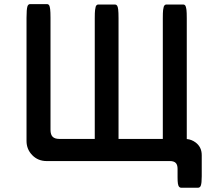

<svg xmlns="http://www.w3.org/2000/svg" viewBox="-20 -751 1040 915"><path d="M941.4 -11.7V88.9Q941.4 122.1 937 133.3Q934.1 141.6 927.2 143.1Q926.3 143.6 924.8 143.6H842.8Q837.9 143.6 834.5 140.1Q829.6 135.3 827.9 124.5Q826.2 113.8 826.2 93.8V53.7Q826.2 34.2 817.4 25.4Q808.6 16.6 790 16.6H203.1Q161.1 16.6 133.8 -11.5Q106.4 -39.6 106.4 -79.1V-666Q106.4 -707.5 110.8 -720.7Q112.3 -725.6 115.5 -728.5Q118.7 -731.4 123 -731.4H204.1Q210.4 -731.4 214.4 -725.6Q217.3 -720.7 219 -707.5Q220.7 -694.3 220.7 -666V-131.8Q220.7 -109.4 231 -99.1Q241.2 -88.9 263.7 -88.9H431.6V-664.1Q431.6 -692.4 433.1 -703.4Q434.6 -714.4 436 -719Q437.5 -723.6 440.7 -726.6Q443.8 -729.5 448.2 -729.5H528.3Q534.2 -729.5 538.1 -724.1Q541.5 -719.7 543.2 -706.1Q544.9 -692.4 544.9 -664.1V-88.9H755.9V-664.1Q755.9 -692.4 757.3 -703.4Q758.8 -714.4 760.3 -718.8Q762.2 -723.6 764.6 -726.1Q768.1 -729.5 772.5 -729.5H853.5Q857.9 -729.5 861.1 -726.6Q864.3 -723.6 865.2 -719.7Q867.2 -714.4 868.7 -703.4Q870.1 -692.4 870.1 -664.1V-88.4Q893.1 -86.4 912.6 -71.8Q941.4 -49.8 941.4 -11.7Z"/></svg>

Font: YuPearl-SemiBold
Style: SemiBold
Weight: 600
Designer: Max Yao
Foundry: Max-Everyday
Version: Version 1.011; ttfautohint (v1.8.3)